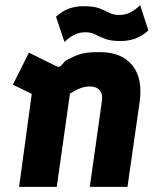

<svg xmlns="http://www.w3.org/2000/svg" viewBox="-20 -724 611 744"><path d="M54 0 103 -360 30 -396 92 -520 199 -467Q210 -462 217 -470L233 -488Q273 -511 302 -517Q331 -523 371 -522Q452 -521 493 -470.5Q534 -420 521 -328L474 0H328L375 -333Q379 -360 366 -374.5Q353 -389 328 -389Q309 -389 291 -382Q273 -375 251 -361L200 0ZM230 -561 197 -659Q222 -682 248 -691Q274 -700 304 -700Q344 -700 365.5 -691.5Q387 -683 403.5 -674.5Q420 -666 442 -666Q467 -666 487 -677Q507 -688 523 -704L555 -606Q531 -584 504.5 -574.5Q478 -565 448 -565Q409 -565 387 -573.5Q365 -582 349 -590.5Q333 -599 311 -599Q286 -599 265.5 -588Q245 -577 230 -561Z"/></svg>

Font: Finlandica
Style: Bold Italic
Weight: 700
Italic angle: -8°
Designer: Niklas Ekholm, Juho Hiilivirta, Jaakko Suomalainen
Foundry: Helsinki Type Studio
Version: Version 1.064; ttfautohint (v1.8.4.7-5d5b)